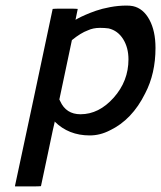

<svg xmlns="http://www.w3.org/2000/svg" viewBox="-20 -475 578 689"><path d="M259 -443Q251 -405 251 -404L260 -409Q269 -414 286 -421.5Q303 -429 324.5 -436.5Q346 -444 375.5 -449.5Q405 -455 434 -455Q447 -455 457 -453Q494 -445 516 -404.5Q538 -364 538 -303Q538 -211 501 -140Q454 -45 374 -7Q339 11 302 11Q226 11 176 -39V-36Q175 -35 151 80L127 193Q127 194 80 194H34V191L102 -127L169 -443Q169 -444 214 -444Q259 -444 259 -443ZM370 -373Q356 -375 339 -375Q314 -375 295 -366Q270 -357 238 -331L193 -118L196 -112Q217 -65 269 -65Q335 -65 388 -124.5Q441 -184 441 -262Q441 -304 422 -334.5Q403 -365 370 -373Z"/></svg>

Font: MathJax_SansSerif
Style: Italic
Weight: 400
Version: Version 1.1